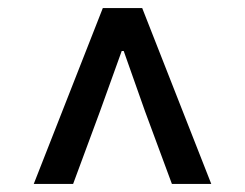

<svg xmlns="http://www.w3.org/2000/svg" viewBox="-20 -774 610 478"><path d="M64 -316 236 -754H334L506 -316H408L341 -497L288 -647H283L229 -497L162 -316Z"/></svg>

Font: Noto Sans HK Thin Medium
Style: Regular
Weight: 500
Version: Version 2.004-H2;hotconv 1.0.118;makeotfexe 2.5.65603